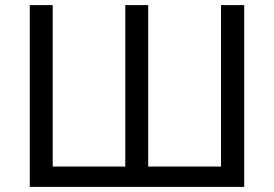

<svg xmlns="http://www.w3.org/2000/svg" viewBox="-20 -734 1077 754"><path d="M939 0H97V-714H187V-80H472V-714H562V-80H848V-714H939Z"/></svg>

Font: Noto Sans
Style: Regular
Weight: 400
Designer: Monotype Design Team
Foundry: Monotype Imaging Inc.
Version: Version 2.007